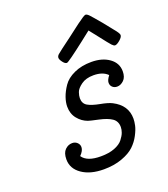

<svg xmlns="http://www.w3.org/2000/svg" viewBox="-126 -761 749 857"><g transform="rotate(-20 248.0 -332.5)"><path d="M78.1 -92.8Q78.1 -123.5 93 -138.2Q107.9 -152.8 127 -152.8Q141.1 -152.8 150.6 -143.8Q160.2 -134.8 160.2 -122.1Q160.2 -105 141.1 -85.9Q163.1 -52.7 229 -53.2Q267.1 -53.2 293.9 -63.7Q320.8 -74.2 333.5 -90.6Q346.2 -106.9 351.1 -120.4Q356 -133.8 356 -146Q356 -173.8 335.4 -188Q314.9 -202.1 274.9 -210.7Q234.9 -219.2 227.1 -222.2Q200.2 -231.9 181.2 -255.4Q162.1 -278.8 162.1 -313Q162.1 -333 170.2 -356.4Q178.2 -379.9 195.6 -405.5Q212.9 -431.2 248.5 -447.5Q284.2 -463.9 331.1 -463.9Q382.8 -463.9 416 -439.9Q449.2 -416 449.2 -377Q449.2 -349.1 434.6 -335Q419.9 -320.8 402.8 -320.8Q389.6 -320.8 380.9 -328.9Q372.1 -336.9 372.1 -349.9Q372.1 -362.8 386.2 -380.9V-381.8Q363.3 -404.8 319.8 -404.8Q283.7 -404.8 261.2 -388.4Q238.8 -372.1 233.4 -356.4Q228 -340.8 228 -329.1Q228 -303.2 247.6 -292Q267.1 -280.8 304 -273.9Q340.8 -267.1 358.9 -257.8Q421.9 -225.6 421.9 -162.1Q421.9 -147.9 418 -129.9Q414.1 -111.8 401.1 -86.9Q388.2 -62 367.2 -42Q346.2 -22 308.1 -8.1Q270 5.9 221.2 5.9Q157.2 5.9 117.7 -21.5Q78.1 -48.8 78.1 -92.8ZM276.9 -599.1Q312 -626 335.9 -644Q372.1 -670.9 378.9 -670.9Q385.7 -670.9 395.8 -660.4Q405.8 -649.9 440.9 -607.9Q460.9 -583 473.6 -566.9Q495.6 -541 495.6 -532.2Q495.6 -522.5 480.7 -509.8Q465.8 -497.1 457 -497.1Q451.2 -497.1 442.6 -506.1Q434.1 -515.1 397 -563Q378.9 -585.9 367.7 -600.1Q350.6 -586.9 322.8 -564.9Q235.8 -497.1 228 -497.1Q219.2 -497.1 209.5 -510Q199.7 -522.9 199.7 -531Q199.7 -539.1 207.3 -546.1Q214.8 -553.2 276.9 -599.1Z"/></g></svg>

Font: CMU Concrete
Style: Italic
Weight: 500
Italic angle: -14.04°
Version: Version 0.7.0